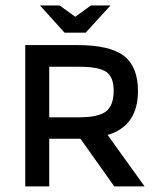

<svg xmlns="http://www.w3.org/2000/svg" viewBox="-20 -665 566 685"><path d="M363.9 -183.5 495.9 0H387.6L267 -170.1H155.7V0H70.1V-504.1H257.7Q372.2 -504.1 422.2 -465.5Q472.2 -426.8 472.2 -340.2Q472.2 -215.5 363.9 -183.5ZM260.8 -246.4Q332 -246.4 358.8 -268Q385.6 -289.7 385.6 -341.2Q385.6 -390.7 358.8 -408.8Q332 -426.8 262.9 -426.8H155.7V-246.4ZM285.6 -548.5H210.3L122.7 -645.4H192.8L248.5 -605.2L304.1 -645.4H374.2Z"/></svg>

Font: NATS
Style: Regular
Weight: 400
Designer: Purushoth Kumar Guthula
Foundry: Silicon Andhra, USA.
Version: Version 1.0.4; ttfautohint (v1.2.25-373a) -l 7 -r 28 -G 50 -